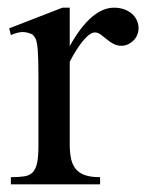

<svg xmlns="http://www.w3.org/2000/svg" viewBox="-20 -480 383 500"><path d="M340.8 -406.2Q340.8 -397.5 337.4 -389.2Q334 -380.9 327.9 -374.8Q321.8 -368.7 313.7 -364.7Q305.7 -360.8 296.4 -360.8Q284.2 -360.8 274.7 -366.2Q265.1 -371.6 257.3 -378.2Q249.5 -384.8 242.2 -390.1Q234.9 -395.5 227.1 -395.5Q214.8 -395.5 197.5 -375.2Q180.2 -355 161.6 -319.3V-104Q161.6 -83 165 -66.9Q168.5 -50.8 177.2 -40Q186 -29.3 201.4 -23.9Q216.8 -18.6 240.7 -18.6V0H8.3V-18.6Q29.3 -18.6 43.2 -20.8Q57.1 -22.9 65.2 -31.2Q73.2 -39.6 76.7 -56.2Q80.1 -72.8 80.1 -101.1V-274.4Q80.1 -309.6 79.3 -330.3Q78.6 -351.1 76.9 -362.8Q75.2 -374.5 72.3 -379.9Q69.3 -385.3 65.4 -389.6Q54.7 -395.5 41.7 -396.5Q28.8 -397.5 8.3 -388.7L3.9 -406.2L142.6 -460H161.6V-359.9Q217.3 -460 277.3 -460Q290.5 -460 302.2 -456.1Q314 -452.1 322.5 -445.1Q331.1 -438 335.9 -428Q340.8 -418 340.8 -406.2Z"/></svg>

Font: Campania
Style: Regular
Weight: 400
Version: Version 2.009